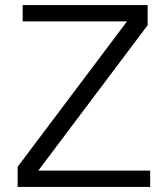

<svg xmlns="http://www.w3.org/2000/svg" viewBox="-20 -742 666 762"><path d="M576 0V-65H132L566 -642V-722H70V-657H484L50 -80V0Z"/></svg>

Font: Perun Light
Style: Regular
Weight: 300
Foundry: Copyright (c) Stefan Peev, Context Ltd, 2016
Version: Version 1.089